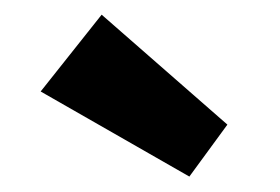

<svg xmlns="http://www.w3.org/2000/svg" viewBox="-20 -698 372 255"><path d="M231.5 -463.5 34 -576.5 115 -678.5 282 -532.5Z"/></svg>

Font: League Spartan Thin ExtraBold
Style: Regular
Weight: 800
Version: Version 2.002